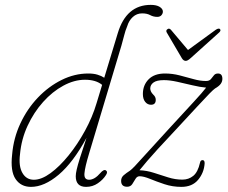

<svg xmlns="http://www.w3.org/2000/svg" viewBox="-20 -740 910 768"><path d="M404 -40Q392 -21 371.2 -6.8Q350.5 7.5 324.5 7.5Q283 7.5 283 -35Q283 -45.5 286.8 -62Q290.5 -78.5 299.8 -108.2Q309 -138 326 -188.5Q272.5 -90 214.8 -41.2Q157 7.5 104 7.5Q63.5 7.5 42.2 -24Q21 -55.5 28.5 -121.5Q34 -187.5 61.5 -246.2Q89 -305 131.8 -349.8Q174.5 -394.5 226.5 -420.2Q278.5 -446 333 -446Q354.5 -446 370.2 -441.2Q386 -436.5 397 -429L451 -607Q485 -720.5 583 -720.5Q606 -720.5 618.8 -712.5Q631.5 -704.5 631.5 -693.5Q631.5 -686 625.8 -679.2Q620 -672.5 609 -672.5Q593.5 -672.5 580.8 -679.5Q568 -686.5 548.5 -686.5Q527 -686.5 511.2 -672Q495.5 -657.5 489 -635.5Q481 -616.5 476.8 -598.8Q472.5 -581 465.5 -557L336.5 -126.5Q320 -72.5 317.8 -46.8Q315.5 -21 336.5 -21Q347 -21 358.2 -27.5Q369.5 -34 383 -49.5Q387 -54.5 393 -58Q399 -61.5 403.5 -58.5Q412.5 -53 404 -40ZM60 -123Q54 -75 69.8 -48Q85.5 -21 115.5 -21Q146 -21 182.2 -47.5Q218.5 -74 254.5 -118.5Q290.5 -163 320.2 -217.5Q350 -272 366.5 -328L388.5 -400.5Q363.5 -421 320 -421Q277 -421 233.2 -397.2Q189.5 -373.5 152.5 -332.2Q115.5 -291 90.5 -237.2Q65.5 -183.5 60 -123ZM798.5 -86Q796 -49 772.5 -20.8Q749 7.5 705.5 7.5Q670 7.5 637.8 -3.2Q605.5 -14 580 -24.5Q554.5 -35 538.5 -35Q528 -35 522 -24.5Q516 -14 509 -3.5Q502 7 488.5 7Q464.5 7 464.5 -16.5Q464.5 -30 474.5 -38.8Q484.5 -47.5 500 -57.5Q506.5 -62 520 -76.2Q533.5 -90.5 565.5 -126Q597.5 -161.5 659.5 -229Q721 -296 755.5 -333.2Q790 -370.5 804.5 -389.5Q780.5 -391.5 750 -398.8Q719.5 -406 689.2 -412.8Q659 -419.5 635.5 -419.5Q607 -419.5 594 -410Q581 -400.5 581 -386Q581 -380.5 583.8 -374.2Q586.5 -368 593.5 -361Q603 -352.5 603 -340.5Q603 -321 584 -321Q570 -321 560.8 -332.5Q551.5 -344 551.5 -364Q551.5 -399.5 574.5 -422.8Q597.5 -446 640 -446Q669.5 -446 698.5 -438.5Q727.5 -431 754.2 -423.5Q781 -416 804 -416Q817 -416 823.5 -423.5Q830 -431 835.5 -438.5Q841 -446 852 -446Q869.5 -446 869.5 -424.5Q869.5 -414 863 -404.8Q856.5 -395.5 840 -386Q834 -382 818.2 -366Q802.5 -350 769.2 -314Q736 -278 677 -214.5Q636.5 -171.5 611.2 -143.8Q586 -116 569.2 -96.5Q552.5 -77 538 -59Q566.5 -58 595.2 -48.8Q624 -39.5 652.5 -30.5Q681 -21.5 709.5 -21.5Q734.5 -21.5 753 -36.5Q771.5 -51.5 780 -89Q782 -100 791 -99.5Q799 -99 798.5 -86ZM742 -507Q730.5 -496.5 723 -496.5Q714 -496.5 707.5 -507L647 -610Q642 -619 651 -624Q657.5 -628 664 -620.5L732 -540L842.5 -620.5Q854.5 -628.5 859.5 -624Q865.5 -618.5 856.5 -610Z"/></svg>

Font: Fraunces 72pt SuperSoft Thin
Style: Italic
Weight: 100
Italic angle: -16°
Version: Version 1.000;[b76b70a41]